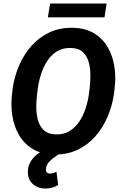

<svg xmlns="http://www.w3.org/2000/svg" viewBox="-20 -881 709 1107"><path d="M641.1 -374.5 637.2 -340.3Q627.4 -272 600.6 -208.5Q573.7 -145 530.3 -95.5Q486.8 -45.9 427 -17.3Q367.2 11.2 291.5 9.8Q219.2 8.3 169.2 -21.7Q119.1 -51.8 90.1 -101.6Q61 -151.4 51.3 -212.6Q41.5 -273.9 49.3 -338.4L53.2 -372.1Q63 -440.4 90.1 -503.4Q117.2 -566.4 160.9 -616Q204.6 -665.5 264.4 -693.8Q324.2 -722.2 398.9 -720.7Q471.2 -719.7 521.2 -689.7Q571.3 -659.7 600.3 -610.1Q629.4 -560.5 639.2 -499.3Q648.9 -438 641.1 -374.5ZM492.7 -338.4 497.1 -373.5Q501 -406.7 501.2 -445.6Q501.5 -484.4 492.2 -520.3Q482.9 -556.2 459.2 -579.3Q435.5 -602.5 391.1 -604.5Q343.3 -606 309.3 -585.4Q275.4 -564.9 252.7 -530Q230 -495.1 216.8 -453.9Q203.6 -412.6 198.2 -373L193.8 -337.9Q189.5 -305.2 189.2 -265.9Q189 -226.6 198.2 -190.7Q207.5 -154.8 231.4 -131.3Q255.4 -107.9 299.8 -106Q347.2 -104.5 381.1 -125.5Q415 -146.5 438 -181.4Q460.9 -216.3 474.1 -257.6Q487.3 -298.8 492.7 -338.4ZM255.9 -29.3 330.6 0.5Q314.5 11.7 295.7 24.2Q276.9 36.6 262.5 53Q248 69.3 245.1 91.3Q243.7 104 248.8 111.6Q253.9 119.1 266.6 119.6Q277.3 120.1 287.1 116.7Q296.9 113.3 305.7 109.9L315.4 185.5Q298.8 196.3 279.5 201.2Q260.3 206.1 240.7 206.1Q196.8 205.6 168.5 179.4Q140.1 153.3 140.6 108.9Q141.1 74.2 158 48.1Q174.8 22 201.2 3.2Q227.5 -15.6 255.9 -29.3ZM594.7 -860.8 582.5 -781.2H255.9L269 -860.8Z"/></svg>

Font: Roboto
Style: Bold Italic
Weight: 700
Italic angle: -12°
Designer: Christian Robertson
Foundry: Google
Version: Version 3.0